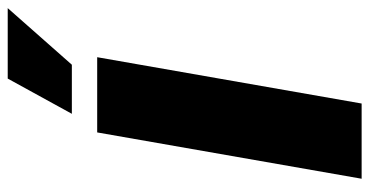

<svg xmlns="http://www.w3.org/2000/svg" viewBox="-244 -690 934 485"><g transform="rotate(-90 222.5 -447.0)"><path d="M14 0 131 -668H321L204 0ZM178 -732 267 -894H445L302 -732Z"/></g></svg>

Font: Gantari Black
Style: Italic
Weight: 900
Italic angle: -10°
Version: Version 1.000